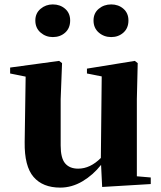

<svg xmlns="http://www.w3.org/2000/svg" viewBox="-20 -833 731 870"><path d="M403.8 -740.2Q403.8 -773.4 427.5 -793.2Q451.2 -813 483.9 -813Q516.6 -813 539.3 -793.2Q562 -773.4 562 -740.2Q562 -705.6 539.3 -685.3Q516.6 -665 483.9 -665Q451.2 -665 427.5 -685.5Q403.8 -706.1 403.8 -740.2ZM219.2 -665Q187.5 -665 163.8 -685.5Q140.1 -706.1 140.1 -740.2Q140.1 -772.9 163.8 -793Q187.5 -813 219.2 -813Q252.4 -813 275.1 -793.2Q297.9 -773.4 297.9 -740.2Q297.9 -705.6 275.4 -685.3Q252.9 -665 219.2 -665ZM600.1 -34.2 663.1 -28.8V1L442.9 14.2L438 -85.9Q401.4 -39.6 353.3 -11.2Q305.2 17.1 252.9 17.1Q173.8 17.1 132.1 -31.2Q90.3 -79.6 91.8 -189L96.2 -485.8L25.9 -500V-526.9L248 -557.1L261.2 -546.9L254.9 -383.8V-173.8Q254.9 -116.7 275.1 -92.8Q295.4 -68.8 334 -68.8Q388.7 -68.8 437 -117.2L440.9 -486.8L374 -500V-522L590.8 -557.1L604 -546.9L600.1 -383.8Z"/></svg>

Font: Noto Serif JP Black
Style: Regular
Weight: 900
Designer: Ryoko NISHIZUKA  (kana & ideographs); Frank Grießhammer (Latin, Greek & Cyrillic); Wenlong ZHANG  (bopomofo); Sandoll Co
Foundry: Adobe Systems Incorporated
Version: Version 1.001;PS 1.001;hotconv 16.6.54;makeotf.lib2.5.65590